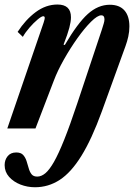

<svg xmlns="http://www.w3.org/2000/svg" viewBox="-37 -554 594 828"><path d="M114 253.5Q81 253.5 51 241.8Q21 230 2 208.5Q-17 187 -17 158Q-17 135.5 -4 119.5Q9 103.5 33 103.5Q53 103.5 62.8 114.2Q72.5 125 77.5 140.5Q82.5 156 86.8 171.5Q91 187 99.2 197.5Q107.5 208 125 207.5Q142 207 159 192.8Q176 178.5 195.8 144Q215.5 109.5 240 48.2Q264.5 -13 296 -107.5L402.5 -427Q407 -441.5 410.2 -452Q413.5 -462.5 413.5 -470.5Q413.5 -488 400 -488Q383.5 -488 355.8 -460.5Q328 -433 297 -389.5Q266 -346 238.5 -297.2Q211 -248.5 195 -206L116 0H-5.5L151 -456Q156 -471.5 156 -476.5Q156 -484 149.5 -484Q142 -484 124.8 -469.5Q107.5 -455 89.8 -434.5Q72 -414 61.5 -395L39 -416.5Q73 -469 117 -501.8Q161 -534.5 211 -534.5Q269 -534.5 269 -479.5Q269 -461 262 -434.2Q255 -407.5 237 -361.5L242.5 -360Q297.5 -454 341.8 -493.8Q386 -533.5 436.5 -533.5Q478 -533.5 499.5 -509.2Q521 -485 521 -440Q521 -417.5 516.2 -396.2Q511.5 -375 504.5 -356L402 -73Q358.5 46.5 314 118.2Q269.5 190 220.5 221.8Q171.5 253.5 114 253.5Z"/></svg>

Font: Libre Caslon Condensed Bold
Style: Italic
Weight: 700
Italic angle: -22.583°
Designer: Pablo Impallari, Rodrigo Fuenzalida, Katja Schimmel, Ertekin Erdin
Foundry: Pablo Impallari, Rodrigo Fuenzalida
Version: Version 2.000; ttfautohint (v1.8.4.7-5d5b);gftools[0.9.33]